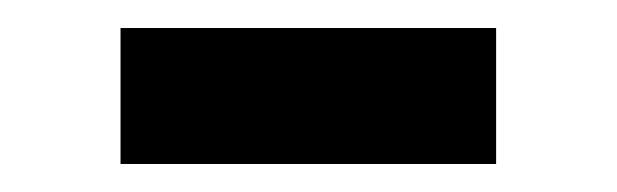

<svg xmlns="http://www.w3.org/2000/svg" viewBox="-20 -373 440 137"><path d="M66 -256V-353H334V-256Z"/></svg>

Font: IBM Plex Sans Thai Looped Text
Style: Regular
Weight: 450
Designer: Mike Abbink, Paul van der Laan, Pieter van Rosmalen, Ben Mitchell, Mark Frömberg
Foundry: Bold Monday
Version: Version 1.1